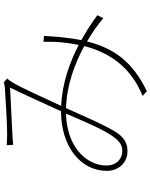

<svg xmlns="http://www.w3.org/2000/svg" viewBox="92 -858 815 1040"><g transform="rotate(-90 500.0 -338.5)"><path d="M825 -508 793 -511C794 -485 793 -457 792 -436C789 -397 784 -358 776 -320C682 -369 569 -410 446 -415C493 -516 546 -636 575 -682C583 -694 588 -701 594 -708L573 -726C564 -723 555 -721 542 -720C504 -717 348 -708 300 -708C280 -708 257 -708 233 -710L235 -675C257 -677 279 -679 302 -680C348 -682 505 -690 545 -692C507 -614 460 -510 417 -416C225 -416 94 -309 94 -168C94 -103 139 -56 200 -56C235 -56 265 -66 296 -107C337 -164 394 -302 434 -389C557 -385 673 -343 770 -290C736 -160 663 -41 500 26L525 49C682 -26 758 -127 795 -275C844 -247 886 -216 921 -187L937 -219C901 -246 855 -277 802 -306C814 -366 821 -432 825 -508ZM404 -389C365 -300 316 -176 269 -120C246 -92 226 -84 200 -84C161 -84 123 -114 123 -170C123 -279 225 -385 404 -389Z"/></g></svg>

Font: Harano Aji Gothic TW ExtraLight
Style: Regular
Weight: 250
Foundry: Masamichi Hosoda
Version: HaranoAjiGothicTW-ExtraLight version 20230610;ttx 4.39.4